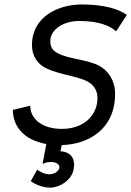

<svg xmlns="http://www.w3.org/2000/svg" viewBox="-20 -656 597 874"><path d="M117.7 -174.8 38.6 -155.8C38.6 -83 85.9 -19 190.9 -0.5L173.8 89.8C188.5 85 189.9 81.5 213.4 81.5C234.9 81.5 250.5 91.8 250.5 104.5C250.5 105.5 250 106.9 250 107.9V108.9C245.1 127.4 223.1 137.2 205.6 137.2C180.7 137.2 163.6 125.5 148.9 116.7L120.1 168.5C144 186 176.8 198.2 209 198.2C250 198.2 305.2 165.5 314.9 116.2C316.4 108.4 317.4 101.1 317.4 94.2C317.4 56.6 294.9 34.7 255.4 32.7C255.4 31.7 258.8 15.1 261.2 4.4C380.9 1.5 503.9 -66.9 503.9 -228.5C503.9 -292.5 470.2 -335.9 430.2 -357.4C371.6 -386.7 294.9 -386.2 243.2 -413.6C222.2 -424.3 209 -439.5 209 -468.3C209 -523.4 270.5 -560.5 340.8 -560.5C431.2 -560.5 481 -538.1 508.8 -513.2L557.1 -587.9C523.4 -613.8 454.6 -635.7 353 -635.7C244.1 -635.7 125.5 -579.6 125.5 -450.7C125.5 -397.9 153.8 -363.8 188 -346.2C247.1 -316.9 321.8 -312 373.5 -287.6C402.8 -273.9 423.8 -248 423.8 -209.5C423.8 -135.3 365.7 -69.3 261.7 -69.3C169.4 -69.3 117.7 -116.2 117.7 -174.8Z"/></svg>

Font: Fantasque Sans Mono
Style: RegItalic
Weight: 400
Italic angle: -11°
Monospace: yes
Designer: Jany Belluz
Version: Version 1.6.3